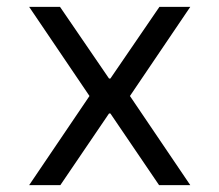

<svg xmlns="http://www.w3.org/2000/svg" viewBox="-20 -540 640 560"><path d="M65 0 241 -260 65 -520H155L298 -311H302L445 -520H535L359 -260L535 0H444L302 -209H298L156 0Z"/></svg>

Font: M PLUS Code Latin Expanded
Style: Regular
Weight: 400
Width: 7
Designer: Coji Morishita
Foundry: UNDERFOREST DESIGN
Version: Version 1.002; ttfautohint (v1.8.3)